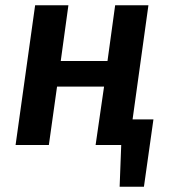

<svg xmlns="http://www.w3.org/2000/svg" viewBox="-20 -549 641 727"><path d="M482 -97 542 -529H416L387 -318H210L239 -529H113L39 0H165L196 -221H374L342 0H439L433 158H525L561 -97Z"/></svg>

Font: Fira Sans Medium
Style: Italic
Weight: 500
Italic angle: -8°
Designer: bBox Type GmbH & Carrois Corporate GbR & Edenspiekermann AG
Foundry: bBox Type GmbH & Carrois Corporate GbR & Edenspiekermann AG
Version: Version 4.301;PS 004.301;hotconv 1.0.88;makeotf.lib2.5.64775